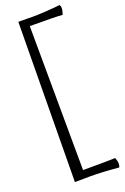

<svg xmlns="http://www.w3.org/2000/svg" viewBox="-196 -828 767 1176"><g transform="rotate(-20 188.0 -240.0)"><path d="M361 -770Q367 -761 367 -747.5Q367 -734 358 -707Q314 -711 179 -711H145L150 229Q335 229 360 227Q369 249 369 265.5Q369 282 363 290Q256 280 181 280Q106 280 78 281L88 -760Q113 -759 182.5 -759Q252 -759 361 -770Z"/></g></svg>

Font: Esteban
Style: Regular
Weight: 400
Designer: Angelica Diaz Rivera
Foundry: Angelica Diaz Rivera
Version: Version 1.002